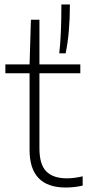

<svg xmlns="http://www.w3.org/2000/svg" viewBox="-20 -828 393 857"><path d="M349 -41V0.5Q311.5 9 273.5 9Q112 9 112 -158.5V-501H4V-540.5H112L118 -740H156V-540.5H338.5V-501H156V-166Q156 -94 186.5 -63Q217 -32 279 -32Q311 -32 349 -41ZM254 -808H292Q292 -681.5 273 -590H244.5Q254 -669 254 -808Z"/></svg>

Font: Encode Sans ExtraLight
Style: Regular
Weight: 275
Designer: Multiple Designers
Foundry: Impallari Type
Version: Version 2.000